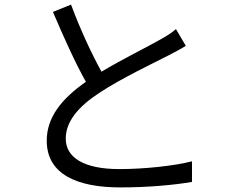

<svg xmlns="http://www.w3.org/2000/svg" viewBox="-20 -795 1040 838"><path d="M748 -668C727 -650 706 -637 677 -621C623 -590 516 -538 423 -482C380 -560 330 -667 290 -775L211 -743C257 -635 309 -519 355 -438C249 -364 184 -283 184 -181C184 -33 319 23 505 23C629 23 743 12 818 -1V-91C741 -71 609 -57 501 -57C345 -57 267 -108 267 -190C267 -265 322 -330 414 -390C511 -454 649 -519 715 -553C744 -568 769 -581 791 -595Z"/></svg>

Font: Noto Sans CJK JP Regular
Style: Regular
Weight: 400
Designer: Ryoko NISHIZUKA (kana & ideographs); Paul D. Hunt (Latin, Greek & Cyrillic); Wenlong ZHANG (bopomofo); Sandoll Communica
Foundry: Adobe Systems Incorporated
Version: Version 1.001;PS 1.001;hotconv 1.0.78;makeotf.lib2.5.61930